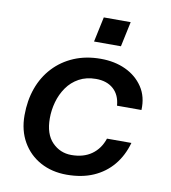

<svg xmlns="http://www.w3.org/2000/svg" viewBox="-85 -836 821 921"><g transform="rotate(10 325.0 -375.0)"><path d="M301 12Q229 12 173 -18.5Q117 -49 85 -104.5Q53 -160 53 -234Q53 -306 74.5 -366Q96 -426 137.5 -470.5Q179 -515 237 -539.5Q295 -564 367 -564Q435 -564 488.5 -539Q542 -514 573 -467.5Q604 -421 601 -356H482Q478 -408 446 -436.5Q414 -465 361 -465Q314 -465 278.5 -445.5Q243 -426 220 -393Q197 -360 186 -320.5Q175 -281 175 -241Q175 -164 213.5 -124.5Q252 -85 307 -85Q366 -85 405.5 -113Q445 -141 462 -192H581Q563 -128 525 -82.5Q487 -37 431 -12.5Q375 12 301 12ZM320 -640 346 -762H477L451 -640Z"/></g></svg>

Font: Azeret Mono Thin Medium
Style: Italic
Weight: 500
Italic angle: -12°
Version: Version 1.002